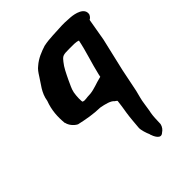

<svg xmlns="http://www.w3.org/2000/svg" viewBox="-199 -574 892 892"><g transform="rotate(-45 247.0 -128.0)"><path d="M71 -272C54 -227 52 -185 56 -143V-142H57C61 -122 77 -104 93 -95H94L95 -94C139 -84 179 -77 223 -76C250 -71 280 -64 292 -49C296 -47 298 -45 302 -41C300 -21 296 4 292 28C288 53 285 94 283 117C282 131 291 159 298 174V176C303 192 320 232 344 209C354 203 364 191 367 176V175C368 152 368 127 372 106C375 95 377 75 380 58C382 45 384 32 387 22L396 -13L419 -126L457 -289L476 -399C483 -402 489 -409 492 -416L493 -418C501 -457 448 -468 422 -470C410 -471 397 -471 386 -472H368C326 -469 282 -470 245 -462H244C213 -452 182 -440 156 -417C144 -408 135 -395 125 -379C107 -349 78 -319 71 -272ZM186 -213C191 -236 199 -247 209 -271C223 -300 236 -328 252 -347V-348H253C269 -369 274 -371 314 -371C339 -371 359 -372 373 -366C361 -306 341 -252 327 -191L324 -177C323 -177 321 -176 316 -175C290 -169 264 -157 236 -154C230 -154 223 -153 218 -153H217C210 -152 202 -151 194 -151C193 -151 191 -152 185 -153C181 -156 182 -192 186 -213Z"/></g></svg>

Font: Vapor
Style: BdObl
Weight: 700
Foundry: Cannot Into Space Fonts
Version: Version 0.179